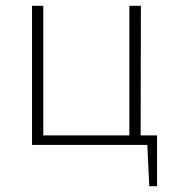

<svg xmlns="http://www.w3.org/2000/svg" viewBox="-20 -502 613 665"><path d="M130 -482V0H91V-482ZM524 -33V0H124V-33ZM468 -482 467 0H428V-482ZM524 -5V143H497L490 -5Z"/></svg>

Font: Exo 2 ExtraLight
Style: Regular
Weight: 250
Designer: Natanael Gama
Foundry: Natanael Gama
Version: Version 2.010